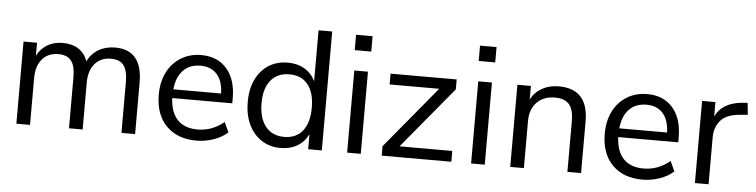

<svg xmlns="http://www.w3.org/2000/svg" viewBox="-44 -916 4465 1134"><g transform="rotate(5 2188.0 -349.0)"><path d="M779 -306V0H698V-302Q698 -369 674.5 -400Q651 -431 599 -431Q538 -431 503 -390Q468 -349 468 -278V0H387V-302Q387 -370 363 -400.5Q339 -431 287 -431Q226 -431 191 -390Q156 -349 156 -278V0H75V-487H155V-410Q177 -453 216 -476Q255 -499 306 -499Q419 -499 455 -403Q476 -448 519 -473.5Q562 -499 617 -499Q779 -499 779 -306Z M1335 -231H979Q983 -146 1025 -102.5Q1067 -59 1144 -59Q1229 -59 1300 -117L1327 -58Q1295 -28 1245 -10.5Q1195 7 1143 7Q1029 7 963.5 -60Q898 -127 898 -245Q898 -320 927 -377.5Q956 -435 1008.5 -467Q1061 -499 1128 -499Q1225 -499 1280 -435.5Q1335 -372 1335 -261ZM981 -283H1264Q1262 -357 1227 -396.5Q1192 -436 1129 -436Q1065 -436 1026.5 -396Q988 -356 981 -283Z M1886 -705V0H1805V-89Q1783 -43 1740.5 -18Q1698 7 1641 7Q1577 7 1528 -25Q1479 -57 1452 -114.5Q1425 -172 1425 -248Q1425 -323 1452 -380Q1479 -437 1528 -468Q1577 -499 1641 -499Q1698 -499 1740.5 -474Q1783 -449 1805 -403V-705ZM1805 -246Q1805 -335 1766.5 -383Q1728 -431 1657 -431Q1586 -431 1546.5 -383Q1507 -335 1507 -248Q1507 -159 1546.5 -109.5Q1586 -60 1657 -60Q1728 -60 1766.5 -108.5Q1805 -157 1805 -246Z M2036 0V-487H2117V0ZM2028 -698H2126V-607H2028Z M2341 -64H2654V0H2241V-56L2545 -423H2251V-487H2643V-428Z M2771 0V-487H2852V0ZM2763 -698H2861V-607H2763Z M3423 -306V0H3342V-301Q3342 -369 3315.5 -400Q3289 -431 3231 -431Q3164 -431 3124 -390Q3084 -349 3084 -279V0H3003V-487H3083V-407Q3107 -452 3150 -475.5Q3193 -499 3248 -499Q3423 -499 3423 -306Z M3979 -231H3623Q3627 -146 3669 -102.5Q3711 -59 3788 -59Q3873 -59 3944 -117L3971 -58Q3939 -28 3889 -10.5Q3839 7 3787 7Q3673 7 3607.5 -60Q3542 -127 3542 -245Q3542 -320 3571 -377.5Q3600 -435 3652.5 -467Q3705 -499 3772 -499Q3869 -499 3924 -435.5Q3979 -372 3979 -261ZM3625 -283H3908Q3906 -357 3871 -396.5Q3836 -436 3773 -436Q3709 -436 3670.5 -396Q3632 -356 3625 -283Z M4374 -429 4321 -424Q4246 -417 4212.5 -377Q4179 -337 4179 -278V0H4098V-487H4177V-402Q4218 -487 4338 -497L4367 -499Z"/></g></svg>

Font: wassup Sans
Style: Regular
Weight: 400
Version: Version 2.001